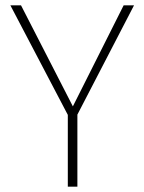

<svg xmlns="http://www.w3.org/2000/svg" viewBox="-20 -702 543 722"><path d="M271 -271V0H235V-270L19 -682H59L254 -302L445 -682H484Z"/></svg>

Font: FiraGO UltraLight
Style: Regular
Weight: 200
Designer: bBox Type
Foundry: bBox Type GmbH
Version: Version 1.001